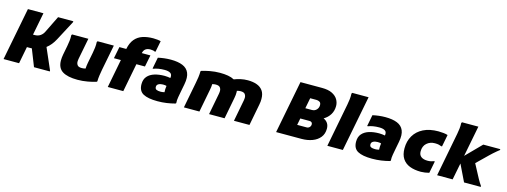

<svg xmlns="http://www.w3.org/2000/svg" viewBox="-13 -1649 6686 2534"><g transform="rotate(15 3330.0 -382.0)"><path d="M20 0 160 -720H372L312 -412H332Q380 -412 411.5 -434Q443 -456 460 -492L572 -720H780V-708L636 -436Q591 -350 526 -301L652 -12V0H436L344 -233Q328 -232 312 -232H277L232 0Z M756 -180Q756 -198 758 -218Q760 -238 764 -260L788 -384Q795 -420 799.5 -458.5Q804 -497 802 -536L810 -548H1032L976 -260Q974 -248 973 -237.5Q972 -227 972 -220Q972 -193 987.5 -172.5Q1003 -152 1048 -152Q1061 -152 1073.5 -154Q1086 -156 1098 -159Q1100 -198 1108 -240L1136 -384Q1143 -420 1147.5 -458.5Q1152 -497 1150 -536L1158 -548H1380L1312 -200Q1305 -162 1298.5 -118.5Q1292 -75 1292 -36L1284 -28Q1239 -13 1170 -0.5Q1101 12 1032 12Q897 12 826.5 -31.5Q756 -75 756 -180Z M1444 0 1519 -388H1424L1456 -548H1550Q1567 -634 1609 -684Q1651 -734 1714.5 -755Q1778 -776 1860 -776Q1890 -776 1918.5 -772.5Q1947 -769 1962 -764L1932 -612H1920Q1913 -617 1897 -620.5Q1881 -624 1860 -624Q1777 -624 1762 -548H1880L1848 -388H1731L1656 0Z M2124 12Q1995 12 1929.5 -23.5Q1864 -59 1864 -152Q1864 -218 1899.5 -258.5Q1935 -299 1995.5 -317.5Q2056 -336 2132 -336Q2153 -336 2174 -333.5Q2195 -331 2211 -328Q2219 -376 2191.5 -394Q2164 -412 2112 -412Q2067 -412 2028.5 -405.5Q1990 -399 1964 -388H1952L1982 -544Q2020 -553 2065.5 -558.5Q2111 -564 2156 -564Q2254 -564 2317.5 -538Q2381 -512 2406 -453.5Q2431 -395 2412 -296L2392 -192Q2385 -154 2377 -110.5Q2369 -67 2372 -28L2364 -20Q2307 -5 2248.5 3.5Q2190 12 2124 12ZM2056 -166Q2056 -139 2076 -129.5Q2096 -120 2132 -120Q2141 -120 2156.5 -121.5Q2172 -123 2185 -127Q2183 -147 2184.5 -170Q2186 -193 2189 -214Q2171 -220 2140 -220Q2104 -220 2080 -206.5Q2056 -193 2056 -166Z M2484 0 2552 -352Q2560 -390 2566 -433.5Q2572 -477 2572 -516L2580 -524Q2625 -539 2692 -551.5Q2759 -564 2828 -564Q2888 -564 2937.5 -555.5Q2987 -547 3023 -527Q3064 -543 3110.5 -553.5Q3157 -564 3208 -564Q3278 -564 3331 -545Q3384 -526 3414 -484Q3444 -442 3444 -372Q3444 -354 3442.5 -334.5Q3441 -315 3436 -292L3380 0H3168L3224 -292Q3226 -304 3227 -314.5Q3228 -325 3228 -332Q3228 -359 3212.5 -379.5Q3197 -400 3152 -400Q3141 -400 3128.5 -398Q3116 -396 3103 -392Q3104 -383 3104 -372Q3104 -354 3102.5 -334.5Q3101 -315 3096 -292L3040 0H2828L2884 -292Q2886 -304 2887 -314.5Q2888 -325 2888 -332Q2888 -359 2872.5 -379.5Q2857 -400 2812 -400Q2799 -400 2788 -398Q2777 -396 2766 -393Q2766 -374 2763 -353.5Q2760 -333 2756 -312L2696 0Z M3744 0 3884 -720H4180Q4264 -720 4317 -694Q4370 -668 4395 -626Q4420 -584 4420 -536Q4420 -471 4389.5 -420.5Q4359 -370 4303 -337Q4380 -302 4380 -216Q4380 -145 4341.5 -97Q4303 -49 4237.5 -24.5Q4172 0 4092 0ZM4148 -548H4063L4035 -404H4124Q4163 -404 4187.5 -430Q4212 -456 4212 -492Q4212 -525 4192 -536.5Q4172 -548 4148 -548ZM4132 -256H4006L3988 -164H4116Q4140 -164 4156 -180Q4172 -196 4172 -220Q4172 -235 4162.5 -245.5Q4153 -256 4132 -256Z M4444 0 4559 -596Q4566 -632 4570.5 -670.5Q4575 -709 4573 -748L4581 -760H4804L4656 0Z M5056 12Q4927 12 4861.5 -23.5Q4796 -59 4796 -152Q4796 -218 4831.5 -258.5Q4867 -299 4927.5 -317.5Q4988 -336 5064 -336Q5085 -336 5106 -333.5Q5127 -331 5143 -328Q5151 -376 5123.5 -394Q5096 -412 5044 -412Q4999 -412 4960.5 -405.5Q4922 -399 4896 -388H4884L4914 -544Q4952 -553 4997.5 -558.5Q5043 -564 5088 -564Q5186 -564 5249.5 -538Q5313 -512 5338 -453.5Q5363 -395 5344 -296L5324 -192Q5317 -154 5309 -110.5Q5301 -67 5304 -28L5296 -20Q5239 -5 5180.5 3.5Q5122 12 5056 12ZM4988 -166Q4988 -139 5008 -129.5Q5028 -120 5064 -120Q5073 -120 5088.5 -121.5Q5104 -123 5117 -127Q5115 -147 5116.5 -170Q5118 -193 5121 -214Q5103 -220 5072 -220Q5036 -220 5012 -206.5Q4988 -193 4988 -166Z M5436 -232Q5436 -330 5480 -405Q5524 -480 5608 -522Q5692 -564 5812 -564Q5845 -564 5881.5 -560Q5918 -556 5940 -548L5908 -384H5896Q5883 -390 5862 -395Q5841 -400 5808 -400Q5742 -400 5697 -360Q5652 -320 5652 -248Q5652 -200 5683.5 -176Q5715 -152 5772 -152Q5799 -152 5818.5 -157Q5838 -162 5856 -168H5868L5836 -4Q5811 3 5779.5 7.5Q5748 12 5724 12Q5636 12 5571.5 -13Q5507 -38 5471.5 -92Q5436 -146 5436 -232Z M6156 0H5944L6059 -596Q6066 -632 6070.5 -670.5Q6075 -709 6073 -748L6081 -760H6304L6222 -339L6428 -548H6660V-536Q6646 -526 6624 -507.5Q6602 -489 6579 -468.5Q6556 -448 6540 -432L6388 -284L6488 -96Q6502 -71 6513.5 -52Q6525 -33 6540 -12V0H6312L6201 -229Z"/></g></svg>

Font: Kufam Black
Style: Italic
Weight: 900
Italic angle: -11°
Designer: Artur Schmal
Foundry: Original Type
Version: Version 1.301; ttfautohint (v1.8.3)